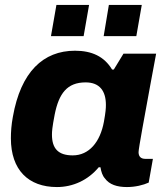

<svg xmlns="http://www.w3.org/2000/svg" viewBox="-20 -744 670 776"><path d="M186 -598H318L340 -724H208ZM399 -598H531L553 -724H420ZM210 12C275 12 336 -16 379 -68H386C389 -50 394 -34 404 -23C422 2 453 12 493 12C527 12 559 4 581 -6L598 -102H567C551 -102 540 -110 540 -129C540 -144 565 -277 587 -398L611 -527H479L440 -463H433C401 -516 351 -539 283 -539C155 -539 64 -454 32 -272C26 -240 24 -211 24 -185C24 -57 95 12 210 12ZM274 -116C214 -116 190 -145 190 -200C190 -213 191 -229 201 -281C218 -366 251 -411 326 -411C383 -411 408 -376 408 -320C408 -306 407 -291 400 -252C385 -170 340 -116 274 -116Z"/></svg>

Font: Archivo ExtraBold
Style: Italic
Weight: 800
Italic angle: -10°
Designer: Hector Gatti
Foundry: Omnibus-Type
Version: Version 2.001